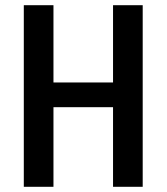

<svg xmlns="http://www.w3.org/2000/svg" viewBox="-20 -718 640 738"><path d="M414.5 0V-306H185.5V0H71.5V-698H185.5V-401H414.5V-698H528.5V0Z"/></svg>

Font: Lilex Medium
Style: Regular
Weight: 500
Designer: Mike Abbink, Paul van der Laan, Pieter van Rosmalen, Mikhael Khrustik
Foundry: Mikhael Khrustik
Version: Version 1.100